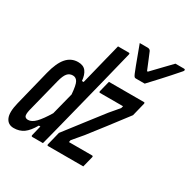

<svg xmlns="http://www.w3.org/2000/svg" viewBox="-219 -1006 1172 1187"><g transform="rotate(30 367.0 -412.5)"><path d="M596 -633H532Q526 -633 522 -637Q518 -641 512 -655Q506 -669 494 -700.5Q482 -732 468.5 -769Q455 -806 444 -835H500Q516 -835 522 -823Q529 -807 541 -777.5Q553 -748 570 -707H576Q617 -750 647 -781Q677 -812 699 -835H759Q770 -835 768 -826Q767 -822 763.5 -818Q760 -814 746 -798Q733 -783 713 -760.5Q693 -738 670.5 -713.5Q648 -689 628 -667.5Q608 -646 596 -633ZM174 -543Q212 -543 230 -519.5Q248 -496 252 -453H264Q276 -502 288.5 -551.5Q301 -601 313 -650Q319 -674 325.5 -699.5Q332 -725 338 -750H415Q424 -750 421 -739Q396 -636 369 -529Q342 -422 316 -318Q290 -214 266 -120Q257 -86 249.5 -55.5Q242 -25 235 0H160Q150 0 153 -11Q161 -45 170 -81H159Q131 -32 101.5 -11Q72 10 31 10Q-10 10 -26 -25.5Q-42 -61 -24 -134L39 -388Q59 -468 92 -505.5Q125 -543 174 -543ZM399 -532H649Q657 -532 654 -521L631 -428Q574 -353 526 -290.5Q478 -228 434 -172Q418 -153 403.5 -136Q389 -119 374 -101L371 -86H536Q545 -86 542 -75Q537 -56 532.5 -37.5Q528 -19 523 0H272Q263 0 266 -11L289 -104Q348 -181 397.5 -244.5Q447 -308 491 -365Q506 -383 519.5 -398.5Q533 -414 546 -430L550 -445H386Q377 -445 380 -456Q385 -476 389.5 -494.5Q394 -513 399 -532ZM60 -88Q67 -78 83 -78Q109 -78 136 -106Q163 -134 198 -192Q208 -231 218 -270.5Q228 -310 238 -349Q233 -414 221 -434.5Q209 -455 187 -455Q163 -455 148 -437.5Q133 -420 122 -377L61 -135Q53 -100 60 -88Z"/></g></svg>

Font: Recursive Mn Lnr St
Style: Italic
Weight: 400
Italic angle: -15°
Monospace: yes
Version: Version 1.079;hotconv 1.0.112;makeotfexe 2.5.65598; ttfautoh